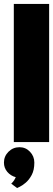

<svg xmlns="http://www.w3.org/2000/svg" viewBox="-29 -720 269 973"><path d="M28 211 58 233Q57 233 70 227Q83 221 100.5 206.5Q118 192 131.5 167Q145 142 145 104Q145 72 123 49Q101 26 70 26Q37 26 14 49Q-9 72 -9 104Q-9 131 8 151Q25 171 51 178Q48 185 43 193Q38 201 28 211ZM41 0H220V-700H41Z"/></svg>

Font: Advent Pro Black
Style: Regular
Weight: 900
Version: Version 3.000